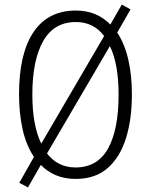

<svg xmlns="http://www.w3.org/2000/svg" viewBox="-20 -770 651 837"><path d="M555 -358Q555 -250 529 -167Q503 -84 449 -37Q395 10 310 10Q262 10 224 -6Q186 -22 158 -51L102 47L64 27L128 -86Q94 -137 78.5 -206.5Q63 -276 63 -359Q63 -536 126 -630Q189 -724 311 -724Q357 -724 394.5 -708.5Q432 -693 461 -663L511 -750L549 -729L491 -628Q523 -580 539 -511.5Q555 -443 555 -358ZM121 -358Q121 -223 160 -144L434 -613Q388 -674 311 -674Q215 -674 168 -590.5Q121 -507 121 -358ZM497 -358Q497 -491 459 -569L185 -101Q232 -40 309 -40Q405 -40 451 -122.5Q497 -205 497 -358Z"/></svg>

Font: Noto Sans Telugu Condensed Light
Style: Regular
Weight: 300
Width: 3
Designer: Jelle Bosma - Monotype Design Team
Foundry: Monotype Imaging Inc.
Version: Version 2.005; ttfautohint (v1.8.4.7-5d5b)